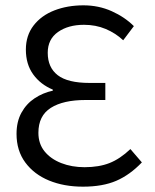

<svg xmlns="http://www.w3.org/2000/svg" viewBox="-20 -688 583 720"><path d="M291 12Q220 12 164 -11Q108 -34 75 -78.5Q42 -123 42 -186Q42 -232 60.5 -265.5Q79 -299 110 -319.5Q141 -340 178 -348V-352Q132 -371 104.5 -409Q77 -447 77 -502Q77 -555 106 -592.5Q135 -630 184 -649Q233 -668 293 -668Q350 -668 399 -646Q448 -624 482 -590L442 -537Q413 -564 376 -579.5Q339 -595 295 -595Q236 -595 197.5 -568Q159 -541 159 -490Q159 -435 196.5 -406Q234 -377 316 -377H375V-313H301Q217 -313 170.5 -283.5Q124 -254 124 -190Q124 -149 147 -120.5Q170 -92 209.5 -76.5Q249 -61 297 -61Q351 -61 390.5 -76.5Q430 -92 469 -129L512 -79Q467 -32 416 -10Q365 12 291 12Z"/></svg>

Font: Source Sans 3 ExtraLight
Style: Regular
Weight: 400
Version: Version 3.052;hotconv 1.1.0;makeotfexe 2.6.0